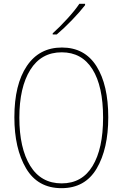

<svg xmlns="http://www.w3.org/2000/svg" viewBox="-20 -972 640 1002"><path d="M55 -360Q55 -531 120 -627.5Q185 -724 303 -724Q422 -724 483.5 -626.5Q545 -529 545 -360Q545 -195 484.5 -92.5Q424 10 301 10Q177 10 116 -93.5Q55 -197 55 -360ZM518 -358Q518 -522 462.5 -610.5Q407 -699 302 -699Q195 -699 138 -607.5Q81 -516 81 -358Q81 -199 137.5 -107Q194 -15 302 -15Q408 -15 463 -105.5Q518 -196 518 -358ZM255 -798Q290 -829 331.5 -874.5Q373 -920 394 -952H424V-945Q396 -909 355 -866.5Q314 -824 276 -792H255Z"/></svg>

Font: Noto Sans Mono UI Thin
Style: Regular
Weight: 250
Monospace: yes
Designer: Monotype Design team
Foundry: Monotype Imaging Inc.
Version: Version 1.000